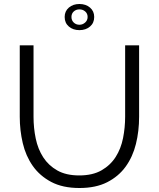

<svg xmlns="http://www.w3.org/2000/svg" viewBox="-20 -937 795 962"><path d="M304 -852Q304 -881 325 -899Q346 -917 378 -917Q410 -917 431 -899Q452 -881 452 -852Q452 -822 431 -804Q410 -786 378 -786Q346 -786 325 -804Q304 -822 304 -852ZM378 -890Q361 -890 349.5 -879.5Q338 -869 338 -852Q338 -835 349.5 -824Q361 -813 378 -813Q394 -813 406.5 -824Q419 -835 419 -852Q419 -869 407 -879.5Q395 -890 378 -890ZM377 -58Q444 -58 488.5 -83.5Q533 -109 559.5 -150.5Q586 -192 596.5 -245Q607 -298 607 -352V-710H677V-352Q677 -280 661 -215.5Q645 -151 609.5 -102Q574 -53 517 -24Q460 5 378 5Q294 5 236.5 -25.5Q179 -56 144 -106Q109 -156 94 -220Q79 -284 79 -352V-710H148V-352Q148 -296 159 -243Q170 -190 196.5 -149Q223 -108 267 -83Q311 -58 377 -58Z"/></svg>

Font: IngvarSans
Style: Regular
Weight: 400
Version: Version 1.000